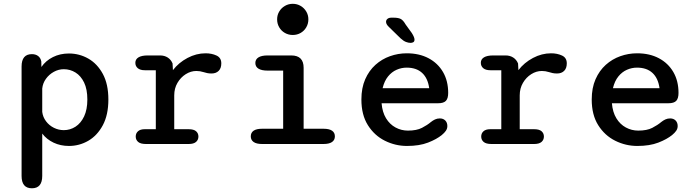

<svg xmlns="http://www.w3.org/2000/svg" viewBox="-20 -774 3754 1032"><path d="M96 -416.5Q96 -483 151.5 -483Q171 -483 184.5 -473.2Q198 -463.5 202 -443.5L202.5 -414Q226 -448 264.5 -467.2Q303 -486.5 350.5 -486.5Q406.5 -486.5 454.8 -459Q503 -431.5 532.8 -376.5Q562.5 -321.5 562.5 -239Q562.5 -157 532.8 -101.2Q503 -45.5 454.8 -17.5Q406.5 10.5 350.5 10.5Q305.5 10.5 268 -7.2Q230.5 -25 207 -56V171.5Q207 238 151.5 238Q96 238 96 171.5ZM207 -172.5Q210.5 -144.5 227.5 -122Q244.5 -99.5 269.8 -87Q295 -74.5 323 -74.5Q357 -74.5 385.8 -93Q414.5 -111.5 432 -148.2Q449.5 -185 449.5 -239Q449.5 -294.5 432 -330.5Q414.5 -366.5 385.8 -384.2Q357 -402 323 -402Q295 -402 269.5 -388Q244 -374 227 -350.5Q210 -327 207 -298Z M916.5 -79.5H994Q1021.5 -79.5 1034 -68.5Q1046.5 -57.5 1046.5 -40Q1046.5 -22.5 1033.8 -11.2Q1021 0 994 0H764.5Q735.5 0 722.5 -11.2Q709.5 -22.5 709.5 -40Q709.5 -57.5 721.8 -68.5Q734 -79.5 758 -79.5H817.5V-396.5H758.5Q733.5 -396.5 720.5 -407.5Q707.5 -418.5 707.5 -436.5Q707.5 -455.5 724.5 -465.8Q741.5 -476 774 -476H840.5Q864 -476 881.5 -464.8Q899 -453.5 907.5 -433L909.5 -397Q940.5 -437.5 987.8 -462.5Q1035 -487.5 1085 -487.5Q1118 -487.5 1143.8 -475.5Q1169.5 -463.5 1169.5 -433.5Q1169.5 -407 1155.2 -393Q1141 -379 1117 -379Q1103.5 -379 1093.5 -381.2Q1083.5 -383.5 1073.5 -386.5Q1064.5 -389.5 1054.8 -391Q1045 -392.5 1035.5 -392.5Q1005.5 -392.5 978.2 -375.2Q951 -358 933.8 -328.5Q916.5 -299 916.5 -261.5Z M1389 -82H1502V-394.5H1418.5Q1386 -394.5 1369.2 -405Q1352.5 -415.5 1352.5 -435.5Q1352.5 -455 1369.2 -465.5Q1386 -476 1418.5 -476H1545.5Q1612 -476 1612 -409.5V-82H1718.5Q1749.5 -82 1764.8 -71.5Q1780 -61 1780 -41Q1780 -21.5 1764.8 -10.8Q1749.5 0 1718.5 0H1389Q1358.5 0 1343.2 -10.8Q1328 -21.5 1328 -41Q1328 -61 1343.2 -71.5Q1358.5 -82 1389 -82ZM1469.5 -670Q1469.5 -693 1480.8 -712Q1492 -731 1511.2 -742.2Q1530.5 -753.5 1553.5 -753.5Q1577 -753.5 1596 -742.2Q1615 -731 1626.2 -712Q1637.5 -693 1637.5 -670Q1637.5 -646.5 1626.2 -627.2Q1615 -608 1596 -597Q1577 -586 1553.5 -586Q1530.5 -586 1511.2 -597Q1492 -608 1480.8 -627.2Q1469.5 -646.5 1469.5 -670Z M2167.5 10.5Q2105 10.5 2048.8 -17.5Q1992.5 -45.5 1957.5 -101Q1922.5 -156.5 1922.5 -239Q1922.5 -301.5 1943 -348Q1963.5 -394.5 1998 -425.5Q2032.5 -456.5 2076.2 -472Q2120 -487.5 2166.5 -487.5Q2233.5 -487.5 2283.5 -461Q2333.5 -434.5 2361.2 -386.8Q2389 -339 2389 -274.5Q2389 -245 2376.8 -232Q2364.5 -219 2334.5 -219H2031Q2035 -171 2055 -138.2Q2075 -105.5 2106 -88.8Q2137 -72 2172.5 -72Q2219.5 -72 2248 -86.8Q2276.5 -101.5 2296 -118Q2306.5 -126.5 2318.2 -132Q2330 -137.5 2344 -137.5Q2362.5 -137.5 2373.5 -126.2Q2384.5 -115 2384.5 -96.5Q2384.5 -82.5 2376.5 -71Q2368.5 -59.5 2355 -48.5Q2327 -25.5 2280.5 -7.5Q2234 10.5 2167.5 10.5ZM2036.5 -300H2287Q2279.5 -354 2248.8 -382.2Q2218 -410.5 2166 -410.5Q2138 -410.5 2111.8 -399Q2085.5 -387.5 2065.8 -363.2Q2046 -339 2036.5 -300ZM2187 -543.5Q2175.5 -543.5 2162.2 -548.5Q2149 -553.5 2133 -568L2072 -627.5Q2055 -643 2055 -656.5Q2055 -666.5 2062.8 -672.8Q2070.5 -679 2083.5 -679H2096Q2120.5 -679 2133.8 -672.2Q2147 -665.5 2160.5 -642L2193.5 -596.5Q2208 -573.5 2208 -561Q2208 -551 2201.5 -547.2Q2195 -543.5 2187 -543.5Z M2773.5 -79.5H2851Q2878.5 -79.5 2891 -68.5Q2903.5 -57.5 2903.5 -40Q2903.5 -22.5 2890.8 -11.2Q2878 0 2851 0H2621.5Q2592.5 0 2579.5 -11.2Q2566.5 -22.5 2566.5 -40Q2566.5 -57.5 2578.8 -68.5Q2591 -79.5 2615 -79.5H2674.5V-396.5H2615.5Q2590.5 -396.5 2577.5 -407.5Q2564.5 -418.5 2564.5 -436.5Q2564.5 -455.5 2581.5 -465.8Q2598.5 -476 2631 -476H2697.5Q2721 -476 2738.5 -464.8Q2756 -453.5 2764.5 -433L2766.5 -397Q2797.5 -437.5 2844.8 -462.5Q2892 -487.5 2942 -487.5Q2975 -487.5 3000.8 -475.5Q3026.5 -463.5 3026.5 -433.5Q3026.5 -407 3012.2 -393Q2998 -379 2974 -379Q2960.5 -379 2950.5 -381.2Q2940.5 -383.5 2930.5 -386.5Q2921.5 -389.5 2911.8 -391Q2902 -392.5 2892.5 -392.5Q2862.5 -392.5 2835.2 -375.2Q2808 -358 2790.8 -328.5Q2773.5 -299 2773.5 -261.5Z M3405.5 10.5Q3343 10.5 3286.8 -17.5Q3230.5 -45.5 3195.5 -101Q3160.5 -156.5 3160.5 -239Q3160.5 -301.5 3181 -348Q3201.5 -394.5 3236 -425.5Q3270.5 -456.5 3314.2 -472Q3358 -487.5 3404.5 -487.5Q3471.5 -487.5 3521.5 -461Q3571.5 -434.5 3599.2 -386.8Q3627 -339 3627 -274.5Q3627 -245 3614.8 -232Q3602.5 -219 3572.5 -219H3269Q3273 -171 3293 -138.2Q3313 -105.5 3344 -88.8Q3375 -72 3410.5 -72Q3457.5 -72 3486 -86.8Q3514.5 -101.5 3534 -118Q3544.5 -126.5 3556.2 -132Q3568 -137.5 3582 -137.5Q3600.5 -137.5 3611.5 -126.2Q3622.5 -115 3622.5 -96.5Q3622.5 -82.5 3614.5 -71Q3606.5 -59.5 3593 -48.5Q3565 -25.5 3518.5 -7.5Q3472 10.5 3405.5 10.5ZM3274.5 -300H3525Q3517.5 -354 3486.8 -382.2Q3456 -410.5 3404 -410.5Q3376 -410.5 3349.8 -399Q3323.5 -387.5 3303.8 -363.2Q3284 -339 3274.5 -300Z"/></svg>

Font: Sono Monospace Medium
Style: Regular
Weight: 500
Designer: Tyler Finck
Foundry: Tyler Finck
Version: Version 2.112